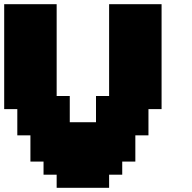

<svg xmlns="http://www.w3.org/2000/svg" viewBox="-20 -895 915 915"><path d="M250 0H500V-62.5H562.5V-125H625V-250H687.5V-375H750V-875H500V-437.5H437.5V-312.5H312.5V-437.5H250V-875H0V-375H62.5V-250H125V-125H187.5V-62.5H250Z"/></svg>

Font: Faithful 32x
Style: Bold
Weight: 400
Foundry: Faithful Resource Pack
Version: Version 1.0; January 27, 2023